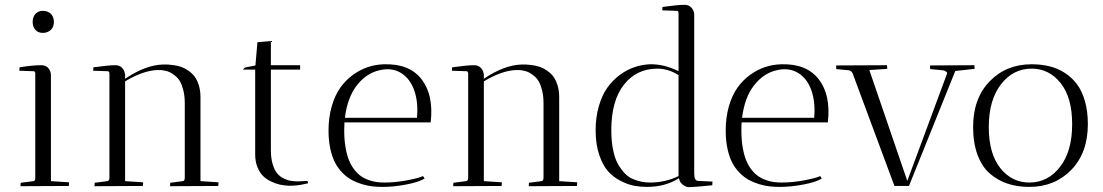

<svg xmlns="http://www.w3.org/2000/svg" viewBox="-20 -770 4569 795"><path d="M190.9 -459V-20L266.1 -15.1Q266.1 -14.6 265.6 -7.6Q265.1 -0.5 265.1 0L64.9 1Q64.9 -8.3 65.9 -13.2L118.2 -20Q124 -20 126 -28.8V-467.8Q124 -475.1 120.1 -475.1L60.1 -477.1L61 -491.2Q113.8 -500 150.9 -500Q170.4 -500 180.7 -487.1Q190.9 -474.1 190.9 -459ZM115.2 -679.2Q115.2 -700.2 127 -712.6Q138.7 -725.1 157.2 -725.1Q178.2 -725.1 190.7 -712.6Q203.1 -700.2 203.1 -679.2Q203.1 -657.7 189.9 -645.8Q176.8 -633.8 157.2 -633.8Q137.2 -633.8 126.2 -646.7Q115.2 -659.7 115.2 -679.2Z M433.1 -466.8Q431.6 -475.1 426.8 -475.1L365.7 -477.1L366.7 -491.2Q428.2 -500 458 -500Q475.1 -500 485.4 -489.3Q495.6 -478.5 497.1 -464.8H498V-443.8Q581.5 -500.5 654.8 -502.9Q665 -503.4 674.6 -502.9Q684.1 -502.4 700.7 -500Q717.3 -497.6 731 -492.7Q744.6 -487.8 759.8 -477.5Q774.9 -467.3 785.4 -453.6Q795.9 -439.9 803 -417.7Q810.1 -395.5 810.1 -368.2V-20L884.8 -15.1Q884.8 -14.6 884.3 -7.6Q883.8 -0.5 883.8 0L684.1 1Q684.1 -8.3 685.1 -13.2L736.8 -20Q745.1 -21 745.1 -34.2V-342.8Q745.1 -371.6 739.5 -394.5Q733.9 -417.5 726.1 -431.6Q718.3 -445.8 705.8 -455.8Q693.4 -465.8 684.1 -470.5Q674.8 -475.1 662.1 -477.5Q649.4 -480 644.5 -480Q639.6 -480 632.8 -480Q631.3 -480 630.9 -480Q571.8 -477.5 498 -433.1V-20L572.8 -15.1Q572.8 -14.6 572.3 -7.6Q571.8 -0.5 571.8 0L371.1 1Q371.1 -1.5 371.6 -6.1Q372.1 -10.7 372.1 -13.2L423.8 -20Q433.1 -21 433.1 -34.2Z M1045.9 -595.2 1101.6 -600.1V-500H1222.7V-481.9H1101.6V-147.9Q1101.6 -115.7 1108.6 -91.6Q1115.7 -67.4 1126.5 -53.7Q1137.2 -40 1153.1 -32Q1168.9 -23.9 1182.9 -21.5Q1196.8 -19 1213.9 -19Q1223.6 -19 1238 -20Q1252.4 -21 1252.9 -21L1255.9 -11.2Q1254.4 -11.2 1241.7 -8.1Q1229 -4.9 1211.2 -2.7Q1193.4 -0.5 1174.8 -1Q1155.8 -2 1138.7 -5.6Q1121.6 -9.3 1102.3 -18.6Q1083 -27.8 1069.1 -41.5Q1055.2 -55.2 1045.9 -78.1Q1036.6 -101.1 1036.6 -130.9V-481.9H985.8L993.7 -490.2L1037.6 -499Z M1763.2 -263.2H1406.2Q1405.3 -252 1405.3 -230Q1405.3 -190.9 1410.9 -158.7Q1416.5 -126.5 1425.8 -104.5Q1435.1 -82.5 1448.5 -65.9Q1461.9 -49.3 1476.3 -39.6Q1490.7 -29.8 1508.1 -23.9Q1525.4 -18.1 1540.8 -16.1Q1556.2 -14.2 1573.2 -14.2Q1617.7 -14.2 1667.2 -23.7Q1716.8 -33.2 1731.4 -41L1738.3 -30.8Q1714.8 -16.1 1662.8 -6.1Q1610.8 3.9 1563.5 3.9Q1542 3.9 1522.2 1.7Q1502.4 -0.5 1479.2 -7.3Q1456.1 -14.2 1436.8 -24.7Q1417.5 -35.2 1399.2 -53.2Q1380.9 -71.3 1368.2 -95Q1355.5 -118.7 1347.9 -153.1Q1340.3 -187.5 1340.3 -229Q1340.3 -283.7 1353.5 -329.6Q1366.7 -375.5 1388.7 -406.5Q1410.6 -437.5 1440.7 -459.5Q1470.7 -481.4 1503.2 -492.2Q1535.6 -502.9 1570.3 -503.9Q1675.8 -506.8 1726.1 -441.2Q1776.4 -375.5 1763.2 -263.2ZM1555.2 -480Q1499 -468.8 1458.7 -418Q1418.5 -367.2 1408.2 -282.2H1706.5Q1712.4 -345.2 1695.8 -394Q1679.2 -442.9 1642.1 -466.8Q1605 -490.7 1555.2 -480Z M1918.5 -466.8Q1917 -475.1 1912.1 -475.1L1851.1 -477.1L1852.1 -491.2Q1913.6 -500 1943.4 -500Q1960.4 -500 1970.7 -489.3Q1981 -478.5 1982.4 -464.8H1983.4V-443.8Q2066.9 -500.5 2140.1 -502.9Q2150.4 -503.4 2159.9 -502.9Q2169.4 -502.4 2186 -500Q2202.6 -497.6 2216.3 -492.7Q2230 -487.8 2245.1 -477.5Q2260.3 -467.3 2270.8 -453.6Q2281.2 -439.9 2288.3 -417.7Q2295.4 -395.5 2295.4 -368.2V-20L2370.1 -15.1Q2370.1 -14.6 2369.6 -7.6Q2369.1 -0.5 2369.1 0L2169.4 1Q2169.4 -8.3 2170.4 -13.2L2222.2 -20Q2230.5 -21 2230.5 -34.2V-342.8Q2230.5 -371.6 2224.9 -394.5Q2219.2 -417.5 2211.4 -431.6Q2203.6 -445.8 2191.2 -455.8Q2178.7 -465.8 2169.4 -470.5Q2160.2 -475.1 2147.5 -477.5Q2134.8 -480 2129.9 -480Q2125 -480 2118.2 -480Q2116.7 -480 2116.2 -480Q2057.1 -477.5 1983.4 -433.1V-20L2058.1 -15.1Q2058.1 -14.6 2057.6 -7.6Q2057.1 -0.5 2057.1 0L1856.4 1Q1856.4 -1.5 1856.9 -6.1Q1857.4 -10.7 1857.4 -13.2L1909.2 -20Q1918.5 -21 1918.5 -34.2Z M2854.5 -709V-51.8Q2854.5 -21 2870.6 -21L2930.2 -18.1L2929.2 -2.9Q2921.9 -2 2884 1.5Q2846.2 4.9 2829.6 4.9Q2818.8 3.9 2806.2 -6.1Q2793.5 -16.1 2791.5 -32.2Q2734.9 3.9 2659.2 3.9Q2631.8 3.9 2606.2 -0.7Q2580.6 -5.4 2550.3 -20.8Q2520 -36.1 2498 -60.5Q2476.1 -85 2461.2 -128.7Q2446.3 -172.4 2446.3 -230Q2446.3 -284.7 2459.5 -330.3Q2472.7 -376 2494.6 -406.7Q2516.6 -437.5 2546.1 -459.5Q2575.7 -481.4 2606.9 -491.9Q2638.2 -502.4 2671.4 -503.9Q2730.5 -504.9 2789.6 -475.1V-713.9Q2789.6 -725.1 2783.2 -725.1L2722.2 -727.1L2723.1 -741.2Q2784.7 -750 2814.5 -750Q2833.5 -750 2844 -737.1Q2854.5 -724.1 2854.5 -709ZM2672.4 -14.2Q2734.9 -14.2 2789.6 -41V-459Q2746.6 -485.8 2702.1 -485.8Q2616.2 -485.8 2563.7 -419.7Q2511.2 -353.5 2511.2 -231Q2511.2 -185.5 2518.6 -149.4Q2525.9 -113.3 2538.8 -90.6Q2551.8 -67.9 2567.1 -52Q2582.5 -36.1 2601.8 -28.3Q2621.1 -20.5 2637.7 -17.3Q2654.3 -14.2 2672.4 -14.2Z M3407.7 -263.2H3050.8Q3049.8 -252 3049.8 -230Q3049.8 -190.9 3055.4 -158.7Q3061 -126.5 3070.3 -104.5Q3079.6 -82.5 3093 -65.9Q3106.4 -49.3 3120.8 -39.6Q3135.3 -29.8 3152.6 -23.9Q3169.9 -18.1 3185.3 -16.1Q3200.7 -14.2 3217.8 -14.2Q3262.2 -14.2 3311.8 -23.7Q3361.3 -33.2 3376 -41L3382.8 -30.8Q3359.4 -16.1 3307.4 -6.1Q3255.4 3.9 3208 3.9Q3186.5 3.9 3166.7 1.7Q3147 -0.5 3123.8 -7.3Q3100.6 -14.2 3081.3 -24.7Q3062 -35.2 3043.7 -53.2Q3025.4 -71.3 3012.7 -95Q3000 -118.7 2992.4 -153.1Q2984.9 -187.5 2984.9 -229Q2984.9 -283.7 2998 -329.6Q3011.2 -375.5 3033.2 -406.5Q3055.2 -437.5 3085.2 -459.5Q3115.2 -481.4 3147.7 -492.2Q3180.2 -502.9 3214.8 -503.9Q3320.3 -506.8 3370.6 -441.2Q3420.9 -375.5 3407.7 -263.2ZM3199.7 -480Q3143.6 -468.8 3103.3 -418Q3063 -367.2 3052.7 -282.2H3351.1Q3356.9 -345.2 3340.3 -394Q3323.7 -442.9 3286.6 -466.8Q3249.5 -490.7 3199.7 -480Z M3683.6 0 3509.8 -467.8Q3503.9 -477.5 3494.6 -479L3442.9 -483.9Q3442.9 -486.8 3442.4 -491.7Q3441.9 -496.6 3441.9 -499L3652.8 -500Q3652.8 -499 3653.3 -492.2Q3653.8 -485.4 3653.8 -484.9L3579.6 -480L3736.8 -21L3900.9 -463.9Q3903.3 -469.2 3897.2 -473.6Q3891.1 -478 3883.8 -479L3831.5 -483.9Q3831.5 -486.8 3831.1 -491.7Q3830.6 -496.6 3830.6 -499L4014.6 -500Q4014.6 -499 4015.1 -492.2Q4015.6 -485.4 4015.6 -484.9L3935.5 -476.1L3743.7 0Z M4009.3 -244.1Q4009.3 -362.8 4077.9 -433.3Q4146.5 -503.9 4251.5 -503.9Q4290.5 -503.9 4324.2 -495.8Q4357.9 -487.8 4387.7 -469Q4417.5 -450.2 4438.7 -422.1Q4460 -394 4472.2 -351.6Q4484.4 -309.1 4484.4 -255.9Q4484.4 -137.2 4415.8 -66.7Q4347.2 3.9 4242.2 3.9Q4192.9 3.9 4152.1 -9.5Q4111.3 -22.9 4078.6 -51.3Q4045.9 -79.6 4027.6 -128.9Q4009.3 -178.2 4009.3 -244.1ZM4074.2 -244.1Q4074.2 -133.8 4121.8 -74Q4169.4 -14.2 4242.2 -14.2Q4318.8 -14.2 4369.1 -78.9Q4419.4 -143.6 4419.4 -255.9Q4419.4 -365.7 4371.8 -425.8Q4324.2 -485.8 4251.5 -485.8Q4174.8 -485.8 4124.5 -420.7Q4074.2 -355.5 4074.2 -244.1Z"/></svg>

Font: Antic Didone
Style: Regular
Weight: 400
Designer: Santiago Orozco
Foundry: Santiago Orozco
Version: Version 2.000